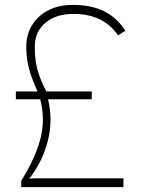

<svg xmlns="http://www.w3.org/2000/svg" viewBox="-20 -767 590 787"><path d="M145 -360H45V-392H134Q109 -445 97.5 -491Q86 -537 88 -586Q90 -630 113 -666.5Q136 -703 178.5 -725Q221 -747 279 -747Q352 -747 404.5 -722Q457 -697 494 -641L464 -622Q433 -667 387.5 -688.5Q342 -710 280 -710Q211 -710 168 -675Q125 -640 123 -584Q121 -532 132 -487.5Q143 -443 170 -392H356V-360H177Q198 -273 175 -185.5Q152 -98 93 -26L84 -34L124 -36H486V0H67V-26Q126 -121 146 -199.5Q166 -278 145 -360Z"/></svg>

Font: Kreadon
Style: Regular
Weight: 400
Designer: kohakuno
Foundry: StudioGnu
Version: Version 1.000;Glyphs 3.1.2 (3151)